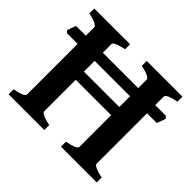

<svg xmlns="http://www.w3.org/2000/svg" viewBox="-146 -795 974 974"><g transform="rotate(45 341.5 -307.5)"><path d="M21 0V-35.6Q87.9 -48.8 87.9 -65.4V-428.7H11.7L1 -439.9Q3.4 -447.8 9 -463.6Q14.6 -479.5 18.1 -487.3H87.9V-549.3Q87.9 -555.2 72 -564Q56.2 -572.8 21 -579.6V-615.2H277.3V-579.6Q210 -565.4 210 -549.3V-487.3H463.9V-549.3Q463.9 -555.2 448 -564Q432.1 -572.8 397 -579.6V-615.2H653.3V-579.6Q585.9 -565.4 585.9 -549.3V-487.3H662.1L672.9 -475.6L655.8 -428.7H585.9V-65.4Q585.9 -59.6 602.1 -51Q618.2 -42.5 653.3 -35.6V0H397V-35.6Q463.9 -48.8 463.9 -65.4V-293H210V-65.4Q210 -59.6 225.8 -51Q241.7 -42.5 277.3 -35.6V0ZM210 -351.6H463.9V-428.7H210Z"/></g></svg>

Font: David Libre
Style: Bold
Weight: 700
Designer: Ismar David, J. Victor Gaultney, Annie Olsen and Meir Sadan
Foundry: Monotype Imaging Inc. & SIL International
Version: Version 1.100; ttfautohint (v1.8.4.7-5d5b)